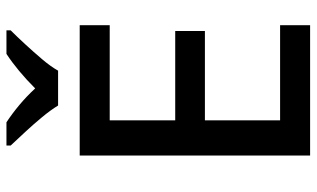

<svg xmlns="http://www.w3.org/2000/svg" viewBox="-213 -768 981 595"><g transform="rotate(-90 277.5 -470.5)"><path d="M93 0V-714H497V-621H202V-418H479V-326H202V-93H497V0ZM248 -781Q234 -804 212 -830.5Q190 -857 166 -883Q142 -909 124 -928V-941H196Q222 -924 249 -901.5Q276 -879 301 -852Q328 -879 355 -901.5Q382 -924 408 -941H481V-928Q462 -909 438 -883Q414 -857 391.5 -830.5Q369 -804 356 -781Z"/></g></svg>

Font: Noto Sans Symbols Medium
Style: Regular
Weight: 500
Version: Version 2.002